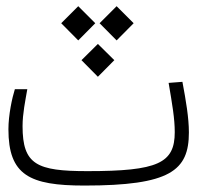

<svg xmlns="http://www.w3.org/2000/svg" viewBox="-20 -589 626 611"><path d="M248.5 1.5C521.5 1.5 581.1 -45.9 581.1 -167.5C581.1 -213.9 571.8 -268.6 560.5 -328.6L516.6 -325.2C528.3 -255.9 536.1 -211.9 536.1 -168.5C536.1 -69.8 482.9 -44.4 258.3 -44.4C97.2 -44.4 51.8 -64.9 51.8 -187.5C51.8 -227.5 60.5 -268.1 66.9 -305.2H27.3C18.6 -277.8 6.8 -223.1 6.8 -177.7C6.8 -31.7 73.7 1.5 248.5 1.5ZM229 -569.3 174.8 -515.1 229 -460.4 283.2 -515.1ZM351.1 -569.3 296.9 -515.1 351.1 -460.4 405.3 -515.1ZM291.5 -449.2 239.3 -397.5 291.5 -344.7 343.8 -397.5Z"/></svg>

Font: Cascadia Mono PL ExtraLight
Style: Regular
Weight: 200
Monospace: yes
Designer: Aaron Bell
Foundry: Saja Typeworks
Version: Version 2404.023